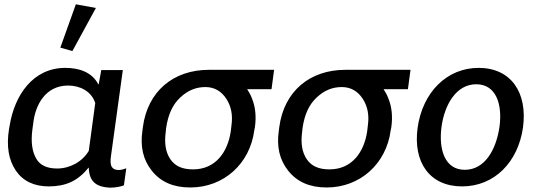

<svg xmlns="http://www.w3.org/2000/svg" viewBox="-20 -855 2520 891"><path d="M206 10C285 10 341 -15 391 -77H392C394 -12 426 12 489 16C518 16 543 10 555 5L566 -74C556 -70 542 -66 531 -66C517 -66 506 -70 500 -79C493 -88 491 -105 495 -131L550 -530H450L438 -464H436C406 -522 344 -540 283 -540C131 -540 47 -410 25 -273L22 -257C9 -177 20 -113 53 -64C86 -15 138 10 206 10ZM316 -618 425 -818 332 -835 260 -634ZM245 -73C197 -73 164 -89 147 -121C129 -153 123 -197 130 -252L134 -281C144 -373 194 -458 296 -458C351 -458 404 -432 422 -377L392 -155C362 -104 304 -73 245 -73Z M863 15C1019 15 1140 -96 1160 -250L1163 -265C1170 -316 1165 -360 1149 -399C1143 -415 1135 -429 1127 -441H1240L1252 -531H950C784 -531 665 -431 643 -265L641 -249C630 -175 644 -113 685 -62C726 -11 784 15 863 15ZM876 -69C826 -69 792 -84 770 -117C749 -148 742 -190 749 -242L751 -261C760 -323 781 -370 817 -403C851 -435 889 -451 933 -451C975 -451 1007 -432 1030 -397C1053 -362 1061 -321 1054 -272L1051 -246C1037 -150 981 -69 876 -69Z M1496 15C1652 15 1773 -96 1793 -250L1796 -265C1803 -316 1798 -360 1782 -399C1776 -415 1768 -429 1760 -441H1873L1885 -531H1583C1417 -531 1298 -431 1276 -265L1274 -249C1263 -175 1277 -113 1318 -62C1359 -11 1417 15 1496 15ZM1509 -69C1459 -69 1425 -84 1403 -117C1382 -148 1375 -190 1382 -242L1384 -261C1393 -323 1414 -370 1450 -403C1484 -435 1522 -451 1566 -451C1608 -451 1640 -432 1663 -397C1686 -362 1694 -321 1687 -272L1684 -246C1670 -150 1614 -69 1509 -69Z M2124 10C2275 10 2384 -103 2407 -263C2429 -425 2352 -540 2201 -540C2054 -540 1941 -427 1918 -262C1896 -102 1974 10 2124 10ZM2137 -67C2043 -67 2015 -163 2029 -267C2043 -369 2097 -464 2190 -464C2283 -464 2312 -370 2298 -267C2283 -162 2231 -67 2137 -67Z"/></svg>

Font: Cheyenne Sans Medium
Style: Italic
Weight: 500
Italic angle: -8.13011°
Designer: The Public Sans project authors (U.S. Web Design System), Libre Franklin designed by Pablo Impallari and Rodrigo Fuenzal
Foundry: The Cheyenne Sans Project Authors
Version: Version 2.007